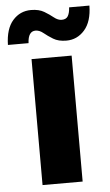

<svg xmlns="http://www.w3.org/2000/svg" viewBox="-105 -793 473 829"><g transform="rotate(-5 131.5 -378.5)"><path d="M45.4 0V-545.9H219.2V0ZM202.6 -612.3Q168 -612.3 145.8 -626Q123.5 -639.6 106.9 -653.3Q90.3 -667 73.2 -667Q41 -667 38.6 -615.7H-50.8Q-49.3 -685.5 -17.8 -721.4Q13.7 -757.3 61.5 -757.3Q95.7 -757.3 118.2 -743.9Q140.6 -730.5 157.2 -717Q173.8 -703.6 190.4 -703.6Q209.5 -703.6 217.3 -716.8Q225.1 -730 226.6 -754.4H314.5Q313.5 -685.1 281.5 -648.7Q249.5 -612.3 202.6 -612.3Z"/></g></svg>

Font: Inter Tight ExtraBold
Style: Regular
Weight: 800
Designer: Rasmus Andersson
Foundry: rsms
Version: Version 3.004; ttfautohint (v1.8.4.7-5d5b)